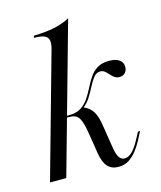

<svg xmlns="http://www.w3.org/2000/svg" viewBox="-101 -715 671 800"><g transform="rotate(-15 234.5 -315.0)"><path d="M18.5 0 167.7 -532.3Q175 -558.1 171.8 -572.6Q168.5 -587.1 153.6 -593.1Q138.7 -599.2 109.7 -599.2L112.1 -608.1Q162.1 -608.9 200.4 -616.9Q238.7 -625 268.5 -641.1L88.7 0ZM311.3 11.3Q282.3 11.3 265.3 -7.3Q248.4 -25.8 241.9 -66.1L227.4 -157.3Q219.4 -207.3 207.3 -225Q195.2 -242.7 167.7 -242.7H137.9L139.5 -250H166.1Q199.2 -250 219.4 -262.9Q239.5 -275.8 252.8 -295.6Q266.1 -315.3 277.4 -337.9Q288.7 -360.5 301.6 -380.2Q314.5 -400 334.7 -412.9Q354.8 -425.8 386.3 -425.8Q415.3 -425.8 430.6 -414.9Q446 -404 446 -384.7Q446 -368.5 436.7 -358.9Q427.4 -349.2 412.1 -349.2Q400 -349.2 391.1 -355.6Q382.3 -362.1 374.6 -371Q366.9 -379.8 358.9 -386.3Q350.8 -392.7 339.5 -392.7Q323.4 -392.7 311.7 -378.2Q300 -363.7 289.1 -342.3Q278.2 -321 264.9 -299.6Q251.6 -278.2 232.3 -263.7V-266.9Q259.7 -255.6 273.4 -233.9Q287.1 -212.1 293.5 -166.9L308.9 -69.4Q313.7 -41.9 322.2 -29Q330.6 -16.1 345.2 -16.1Q362.1 -16.1 377.8 -31.5Q393.5 -46.8 411.3 -79.8L427.4 -109.7H436.3L416.1 -71Q406.5 -53.2 392.3 -34.3Q378.2 -15.3 358.5 -2Q338.7 11.3 311.3 11.3Z"/></g></svg>

Font: Playfair 144pt Light
Style: Italic
Weight: 300
Italic angle: -15.6°
Designer: Claus Eggers Sørensen
Foundry: Claus Eggers Sørensen
Version: Version 2.001;gftools[0.9.30]